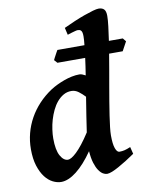

<svg xmlns="http://www.w3.org/2000/svg" viewBox="-85 -806 711 891"><g transform="rotate(-10 270.5 -361.0)"><path d="M287.6 -186Q292 -218.3 298.8 -260.5Q305.7 -302.7 313 -349.6Q299.3 -364.3 283.7 -376Q268.1 -387.7 250 -387.7Q229.5 -387.7 212.6 -377.9Q195.8 -368.2 182.4 -352.3Q168.9 -336.4 158.9 -315.4Q148.9 -294.4 142.3 -272Q135.7 -249.5 132.6 -226.8Q129.4 -204.1 129.4 -185.1Q129.4 -130.4 144.5 -103.3Q159.7 -76.2 180.2 -76.2Q187 -76.2 197.3 -82Q207.5 -87.9 221.2 -100.8Q234.9 -113.8 251.5 -134.8Q268.1 -155.8 287.6 -186ZM482.4 -50.8Q461.9 -36.6 441.7 -23.9Q421.4 -11.2 403.8 -1.5Q386.2 8.3 371.6 14.2Q356.9 20 347.2 20Q338.9 20 328.6 14.2Q318.4 8.3 308.8 -5.6Q299.3 -19.5 292.2 -42.2Q285.2 -64.9 282.7 -98.1Q243.2 -41 204.1 -10.5Q165 20 131.3 20Q112.3 20 92.3 10Q72.3 0 55.9 -21.2Q39.6 -42.5 29.1 -75.4Q18.6 -108.4 18.6 -153.8Q18.6 -192.4 28.1 -228.8Q37.6 -265.1 55.9 -298.1Q74.2 -331.1 100.8 -359.6Q127.4 -388.2 162.1 -411.1Q175.8 -419.9 192.4 -428Q209 -436 227.1 -442.6Q245.1 -449.2 263.9 -453.1Q282.7 -457 300.3 -457Q306.6 -457 313.7 -454.3Q320.8 -451.7 328.6 -447.3Q332 -468.8 335 -489Q337.9 -509.3 340.3 -527.8H209.5L196.3 -542.5Q197.8 -546.4 200.9 -552.2Q204.1 -558.1 207.5 -564.5Q210.9 -570.8 214.1 -576.7Q217.3 -582.5 219.7 -586.4H347.2Q350.1 -611.3 350.1 -627.9Q350.1 -639.2 348.4 -645.8Q346.7 -652.3 343.5 -655.5Q340.3 -658.7 336.4 -659.7Q332.5 -660.6 328.1 -660.6Q323.7 -660.6 315.7 -658.4Q307.6 -656.2 299.3 -653.8Q290 -650.9 279.3 -647.5L271.5 -681.2Q296.4 -692.9 322.5 -704.1Q348.6 -715.3 372.1 -723.6Q395.5 -731.9 413.8 -737.1Q432.1 -742.2 440.9 -742.2Q457.5 -742.2 466.3 -733.4Q475.1 -724.6 475.1 -702.1Q475.1 -683.1 471.4 -653.1Q467.8 -623 462.4 -586.4H527.8L540.5 -570.8L517.1 -527.8H453.1Q447.3 -492.2 440.7 -454.6Q434.1 -417 427.7 -380.4Q421.4 -343.8 415.5 -309.1Q409.7 -274.4 405.3 -244.6Q400.9 -214.8 398.2 -191.2Q395.5 -167.5 395.5 -153.3Q395.5 -111.8 402.8 -91.6Q410.2 -71.3 421.4 -71.3Q434.1 -71.3 445.6 -74Q457 -76.7 474.1 -84Z"/></g></svg>

Font: Gentium Basic
Style: Bold Italic
Weight: 700
Italic angle: -8°
Designer: J. Victor Gaultney and Annie Olsen
Foundry: SIL International
Version: Version 1.102; 2013; Maintenance release